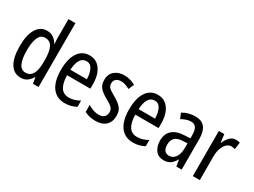

<svg xmlns="http://www.w3.org/2000/svg" viewBox="-51 -1365 2619 1979"><g transform="rotate(30 1258.0 -375.0)"><path d="M212 10Q132 10 87.5 -60.5Q43 -131 43 -268Q43 -403 87.5 -475Q132 -547 210 -547Q253 -547 285.5 -525.5Q318 -504 338 -468H343Q341 -487 340 -507.5Q339 -528 339 -543V-760H422V0H355L344 -69H339Q317 -32 286.5 -11Q256 10 212 10ZM230 -60Q339 -60 339 -246V-272Q339 -374 313.5 -424Q288 -474 229 -474Q177 -474 152.5 -420Q128 -366 128 -267Q128 -166 153 -113Q178 -60 230 -60Z M718 -546Q775 -546 814 -515Q853 -484 873 -430Q893 -376 893 -308V-252H616Q619 -61 744 -61Q809 -61 872 -98V-24Q841 -7 808.5 1.5Q776 10 736 10Q668 10 622.5 -24.5Q577 -59 555 -121Q533 -183 533 -265Q533 -400 581.5 -473Q630 -546 718 -546ZM719 -478Q626 -478 617 -318H813Q812 -385 789.5 -431.5Q767 -478 719 -478Z M1267 -145Q1267 -70 1223.5 -30Q1180 10 1103 10Q1061 10 1028.5 1.5Q996 -7 971 -21V-104Q996 -87 1030.5 -74.5Q1065 -62 1101 -62Q1142 -62 1164 -83Q1186 -104 1186 -141Q1186 -172 1165.5 -193.5Q1145 -215 1093 -243Q1037 -273 1004 -307.5Q971 -342 971 -405Q971 -470 1015 -508.5Q1059 -547 1131 -547Q1168 -547 1201 -537.5Q1234 -528 1263 -511L1234 -445Q1210 -459 1184 -468Q1158 -477 1130 -477Q1092 -477 1071.5 -458Q1051 -439 1051 -408Q1051 -376 1072 -356Q1093 -336 1146 -307Q1201 -276 1234 -242Q1267 -208 1267 -145Z M1530 -546Q1587 -546 1626 -515Q1665 -484 1685 -430Q1705 -376 1705 -308V-252H1428Q1431 -61 1556 -61Q1621 -61 1684 -98V-24Q1653 -7 1620.5 1.5Q1588 10 1548 10Q1480 10 1434.5 -24.5Q1389 -59 1367 -121Q1345 -183 1345 -265Q1345 -400 1393.5 -473Q1442 -546 1530 -546ZM1531 -478Q1438 -478 1429 -318H1625Q1624 -385 1601.5 -431.5Q1579 -478 1531 -478Z M1974 -546Q2053 -546 2089 -499.5Q2125 -453 2125 -363V0H2062L2049 -75H2046Q2022 -32 1991 -11Q1960 10 1912 10Q1849 10 1815.5 -35.5Q1782 -81 1782 -150Q1782 -229 1831 -273Q1880 -317 1975 -321L2042 -324V-359Q2042 -422 2022.5 -450Q2003 -478 1963 -478Q1936 -478 1908 -468.5Q1880 -459 1851 -443L1825 -505Q1857 -525 1894.5 -535.5Q1932 -546 1974 -546ZM2042 -265 1988 -262Q1924 -259 1895.5 -231Q1867 -203 1867 -151Q1867 -103 1886 -80.5Q1905 -58 1938 -58Q1985 -58 2013.5 -98Q2042 -138 2042 -213Z M2457 -547Q2482 -547 2505 -540L2494 -457Q2475 -464 2450 -464Q2419 -464 2394.5 -440.5Q2370 -417 2355.5 -376Q2341 -335 2341 -282V0H2258V-537H2323L2334 -443H2339Q2358 -489 2387.5 -518Q2417 -547 2457 -547Z"/></g></svg>

Font: Avrile Sans Condensed
Style: Regular
Weight: 400
Width: 3
Designer: Monotype Design Team
Foundry: Monotype Imaging Inc.
Version: Version 2.001;September 10, 2019;FontCreator 11.5.0.2425 64-